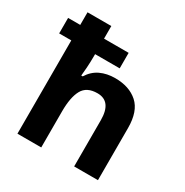

<svg xmlns="http://www.w3.org/2000/svg" viewBox="-173 -901 1004 1041"><g transform="rotate(30 328.5 -380.0)"><path d="M227 -760V-681H381V-584H227V-575Q227 -535 224.5 -498Q222 -461 220 -446H229Q255 -488 295.5 -507Q336 -526 387 -526Q476 -526 529 -478.5Q582 -431 582 -326V0H433V-289Q433 -407 345 -407Q278 -407 252.5 -360.5Q227 -314 227 -227V0H78V-584H2V-681H78V-760Z"/></g></svg>

Font: Noto Sans Adlam
Style: Regular
Weight: 400
Designer: Mark Jamra, Neil Patel
Foundry: JamraPatel LLC
Version: Version 3.001